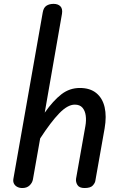

<svg xmlns="http://www.w3.org/2000/svg" viewBox="-20 -948 610 968"><path d="M92.5 0Q78 0 67 -5.8Q56 -11.5 50.5 -22Q45 -32.5 47.5 -46.5L195.5 -885.5Q199.5 -909.5 214 -919Q228.5 -928.5 250 -928.5Q272.5 -928.5 284.5 -916.2Q296.5 -904 292.5 -878.5L205.5 -380Q248.5 -441 289.8 -472.8Q331 -504.5 382.5 -504.5Q434 -504.5 465.5 -478.8Q497 -453 507.5 -407.5Q518 -362 507.5 -301L460.5 -35.5Q459 -25.5 447.8 -12.8Q436.5 0 406 0Q380 0 370.5 -15.2Q361 -30.5 363.5 -47.5L410.5 -312.5Q415.5 -340.5 412.2 -365Q409 -389.5 395.8 -405Q382.5 -420.5 357 -420.5Q321 -420.5 278.5 -376.5Q236 -332.5 182.5 -250L146 -43.5Q143 -26.5 129.2 -13.2Q115.5 0 92.5 0Z"/></svg>

Font: Edu AU VIC WA NT Hand Medium
Style: Regular
Weight: 500
Version: Version 1.001